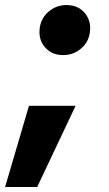

<svg xmlns="http://www.w3.org/2000/svg" viewBox="-48 -539 434 762"><path d="M-27.8 203.1 66.9 -119.1H252L99.6 203.1ZM202.6 -320.3Q156.7 -320.3 129.6 -352.5Q102.5 -384.8 110.4 -432.1Q116.7 -469.7 146.7 -494.4Q176.8 -519 215.8 -519Q262.2 -519 289.1 -486.6Q315.9 -454.1 308.1 -406.7Q301.8 -369.1 271.7 -344.7Q241.7 -320.3 202.6 -320.3Z"/></svg>

Font: Inter 16pt Black
Style: Italic
Weight: 900
Italic angle: -9.3988°
Version: Version 4.001;git-66647c0bb